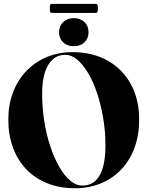

<svg xmlns="http://www.w3.org/2000/svg" viewBox="-20 -986 781 1016"><path d="M364 -710Q444.5 -710 509.2 -684.2Q574 -658.5 620.5 -611Q667 -563.5 691.8 -498Q716.5 -432.5 716.5 -353.5Q716.5 -272 692 -205Q667.5 -138 622.2 -90Q577 -42 514.5 -16Q452 10 376.5 10Q296 10 231.2 -15.8Q166.5 -41.5 120.2 -89.2Q74 -137 49 -204Q24 -271 24 -353.5Q24 -432 49 -497.5Q74 -563 119.5 -610.5Q165 -658 227.2 -684Q289.5 -710 364 -710ZM538 -217Q538 -290 526.2 -360Q514.5 -430 494.5 -490.8Q474.5 -551.5 447.2 -597.8Q420 -644 389 -670Q358 -696 325 -696Q287.5 -696 260 -672.5Q232.5 -649 217.8 -603.2Q203 -557.5 203 -491Q203 -416 214.2 -344.8Q225.5 -273.5 246 -212Q266.5 -150.5 293.2 -103.8Q320 -57 351.2 -30.5Q382.5 -4 415.5 -4Q455 -4 482.2 -27Q509.5 -50 523.8 -97Q538 -144 538 -217ZM370.5 -741.5Q335.5 -741.5 314 -762Q292.5 -782.5 292.5 -815.5Q292.5 -848 314.2 -869Q336 -890 370.5 -890Q405.5 -890 427 -869.2Q448.5 -848.5 448.5 -815.5Q448.5 -782.5 427 -762Q405.5 -741.5 370.5 -741.5ZM243.5 -941.5Q243.5 -956.5 245.8 -961Q248 -965.5 256 -965.5H485Q493 -965.5 495.5 -961.5Q498 -957.5 498 -942Q498 -927.5 495.5 -922.5Q493 -917.5 485 -917.5H256Q248 -917.5 245.8 -922.2Q243.5 -927 243.5 -941.5Z"/></svg>

Font: Fraunces 120pt
Style: Bold
Weight: 700
Version: Version 1.000;[b76b70a41]